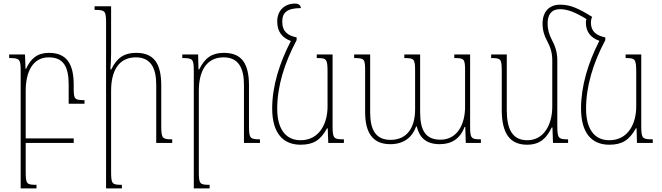

<svg xmlns="http://www.w3.org/2000/svg" viewBox="-20 -795 3682 1068"><path d="M123 158V0H390V-25H123V-290C123 -395 162 -476 251 -476C333 -476 362 -424 362 -324V-218H450V-238C395 -238 390 -243 390 -304V-324C390 -443 348 -501 252 -501C187 -501 150 -468 125 -412H122L119 -492H31V-472C90 -472 95 -467 95 -398V253H183V233C128 233 123 229 123 158Z M938 -20C883 -20 877 -25 877 -95V-318C877 -443 836 -501 737 -501C672 -501 631 -475 599 -409H594C596 -438 598 -466 598 -496V-760H506V-740C565 -740 570 -735 570 -666V253H658V233C603 233 598 229 598 158V-290C598 -396 637 -476 736 -476C820 -476 849 -414 849 -324V0H938Z M1426 -20C1371 -20 1365 -25 1365 -95V-318C1365 -443 1324 -501 1225 -501C1160 -501 1120 -474 1088 -409H1084L1082 -492H994V-472C1053 -472 1058 -467 1058 -398V253H1146V233C1091 233 1086 229 1086 158V-290C1086 -395 1125 -476 1224 -476C1308 -476 1337 -414 1337 -324V0H1426Z M1652 10C1723 10 1763 -15 1799 -81H1803L1806 0H1893V-20C1835 -20 1830 -25 1830 -97V-492H1742V-472C1797 -472 1802 -468 1802 -392V-202C1802 -110 1758 -15 1652 -15C1564 -15 1522 -85 1522 -190C1522 -314 1561 -442 1630 -572V-587C1581 -597 1550 -619 1550 -675C1550 -722 1573 -750 1654 -750C1651 -767 1642 -775 1620 -775C1564 -775 1522 -737 1522 -676C1522 -616 1552 -584 1598 -567C1535 -446 1494 -316 1494 -192C1494 -54 1555 10 1652 10Z M2507 -492V-472C2564 -472 2567 -467 2567 -397V-201C2567 -104 2524 -18 2430 -18C2348 -18 2317 -69 2317 -170V-492H2229V-472C2285 -472 2289 -467 2289 -397V-186C2289 -93 2250 -17 2152 -17C2071 -17 2039 -72 2039 -170V-492H1950V-472C2007 -472 2011 -468 2011 -399V-172C2011 -54 2055 7 2151 7C2228 7 2274 -33 2295 -92H2298C2312 -34 2346 7 2426 7C2491 7 2540 -23 2564 -89H2568L2571 0H2655V-20C2599 -20 2595 -26 2595 -96V-492Z M3080 -97V-460C3080 -509 3066 -543 3048 -577C3034 -604 3026 -633 3026 -664C3026 -713 3047 -744 3095 -744C3136 -744 3180 -727 3242 -689C3240 -683 3239 -676 3239 -669C3239 -616 3268 -584 3314 -568C3251 -446 3212 -315 3212 -192C3212 -54 3272 10 3369 10C3440 10 3480 -15 3517 -81H3521L3523 0H3611V-20C3552 -20 3547 -25 3547 -97V-492H3460V-472C3513 -472 3519 -468 3519 -392V-202C3519 -110 3476 -15 3369 -15C3281 -15 3240 -85 3240 -190C3240 -314 3278 -442 3347 -572V-587C3298 -597 3267 -619 3267 -669C3267 -680 3269 -692 3274 -701C3194 -751 3150 -769 3096 -769C3034 -769 2998 -729 2998 -664C2998 -626 3008 -595 3023 -568C3040 -536 3052 -504 3052 -460V-202C3052 -104 3007 -15 2913 -15C2828 -15 2799 -80 2799 -182V-492H2712V-472C2766 -472 2771 -468 2771 -398V-184C2771 -49 2819 10 2912 10C2987 10 3022 -30 3049 -86H3053L3056 0H3140V-20C3086 -20 3080 -25 3080 -97Z"/></svg>

Font: Noto Serif Armenian SemiCondensed Thin
Style: Regular
Weight: 100
Width: 4
Designer: Monotype Design Team
Foundry: Monotype Imaging Inc.
Version: Version 2.008